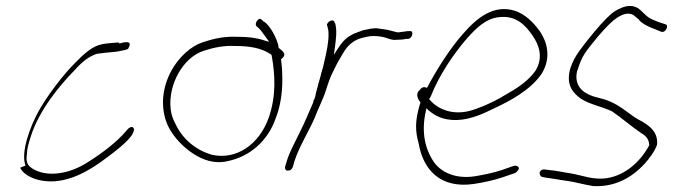

<svg xmlns="http://www.w3.org/2000/svg" viewBox="-20 -591 2268 647"><path d="M48 -26C59 -1 98 18 142 20C214 24 284 -17 340 -60C370 -82 408 -112 424 -135C432 -148 434 -158 428 -161V-162C423 -166 412 -159 409 -154L408 -153C372 -109 313 -67 267 -39C225 -13 153 9 98 -18C76 -30 65 -39 71 -75C71 -90 77 -110 84 -132C112 -219 178 -300 231 -354C256 -382 280 -402 308 -410H309C318 -411 326 -412 333 -413C348 -415 373 -416 384 -419C397 -422 409 -423 413 -428V-429C423 -447 415 -451 397 -448H396C385 -445 381 -443 380 -448C360 -446 344 -446 324 -442C292 -436 264 -411 232 -378C192 -338 141 -271 111 -218C81 -164 49 -77 66 -33ZM443 -142H442Z M557 -352C518 -279 525 -209 548 -163C566 -127 601 -92 633 -72C661 -54 701 -37 747 -48C821 -63 883 -115 910 -195C933 -254 933 -317 930 -364L927 -391L930 -394C951 -411 925 -423 919 -430C918 -438 917 -444 914 -450V-451C905 -476 887 -507 870 -518H869L861 -525C853 -535 836 -513 844 -503L852 -496C858 -491 869 -475 877 -464L887 -450L870 -455C843 -464 814 -467 780 -467C739 -469 703 -462 665 -449C622 -436 581 -396 557 -352ZM555 -224C546 -306 597 -398 667 -420C700 -431 736 -438 772 -436C820 -436 861 -430 894 -407L895 -406L897 -395C906 -341 912 -269 885 -193C853 -104 777 -52 696 -69C641 -84 595 -122 571 -174C563 -189 557 -205 555 -224ZM852 -496H851ZM935 -410Z M941 -30C939 -22 943 -16 949 -16C959 -16 963 -20 967 -29L972 -47C988 -97 1019 -145 1040 -193C1052 -225 1069 -257 1078 -286C1085 -308 1093 -332 1103 -351L1117 -379L1135 -410C1153 -442 1176 -458 1203 -464L1216 -467C1232 -471 1250 -470 1267 -467C1285 -464 1299 -454 1318 -457H1319C1328 -457 1342 -458 1348 -460H1356C1371 -463 1376 -490 1359 -486H1352C1343 -484 1333 -484 1324 -482H1323C1318 -482 1315 -483 1311 -484L1296 -488C1289 -490 1283 -491 1276 -492L1255 -495C1238 -498 1220 -492 1203 -489L1187 -483C1180 -480 1172 -478 1166 -474C1144 -463 1132 -448 1117 -425L1105 -406L1108 -427C1113 -462 1116 -491 1109 -514H1108C1105 -532 1078 -516 1082 -504H1083C1084 -496 1087 -492 1087 -479C1088 -451 1081 -418 1073 -384C1070 -370 1067 -357 1063 -346C1059 -327 1053 -312 1050 -297L1045 -279C1044 -273 1041 -256 1036 -252V-250V-249V-247C1021 -213 1007 -178 990 -145C975 -113 956 -80 947 -50ZM1038 -188Z M1391 -285C1381 -272 1388 -257 1396 -247L1397 -245L1395 -240C1378 -183 1379 -149 1391 -107C1406 -19 1464 45 1576 29C1610 24 1646 16 1675 6L1716 -8C1719 -10 1723 -13 1726 -18C1734 -27 1722 -35 1711 -32L1671 -18C1644 -9 1611 -2 1580 3C1516 13 1465 -10 1440 -48C1415 -86 1398 -142 1415 -217L1417 -226C1438 -206 1462 -190 1502 -187C1551 -183 1599 -203 1639 -223C1698 -250 1767 -287 1805 -342C1840 -399 1822 -452 1799 -486C1777 -516 1749 -544 1714 -555C1645 -576 1589 -533 1542 -479C1500 -432 1454 -362 1419 -295C1407 -300 1401 -297 1392 -285ZM1432 -267C1460 -339 1512 -414 1554 -462C1587 -499 1618 -528 1660 -533C1719 -541 1752 -505 1776 -469C1793 -444 1814 -400 1784 -352C1763 -322 1728 -297 1696 -279C1656 -254 1615 -234 1572 -220C1509 -200 1456 -222 1429 -254L1426 -256ZM1805 -342Z M1805 -18C1793 -11 1800 3 1806 5L1821 8C1847 11 1870 16 1894 19C1922 23 1951 32 1979 36C2049 40 2107 10 2152 -39C2167 -55 2187 -82 2194 -103C2199 -149 2164 -171 2130 -189C2117 -196 2105 -206 2092 -215C2070 -232 2045 -247 2017 -256L1980 -266C1944 -278 1913 -302 1925 -353L1926 -354C1942 -406 1953 -416 1995 -468C2023 -501 2045 -522 2059 -531C2079 -544 2098 -550 2115 -540L2133 -525V-524C2146 -510 2164 -501 2189 -492L2208 -484C2223 -479 2235 -505 2223 -509L2201 -516C2189 -521 2178 -525 2169 -530C2153 -540 2144 -554 2129 -564C2106 -577 2082 -571 2053 -554C2037 -544 2014 -521 1983 -484C1953 -448 1932 -420 1922 -404C1911 -386 1904 -369 1900 -354C1888 -302 1912 -277 1938 -258C1968 -239 2008 -232 2042 -216C2072 -196 2106 -166 2140 -143C2157 -133 2166 -123 2168 -103L2167 -100C2137 -45 2087 -1 2027 9C1979 17 1940 -1 1902 -7C1879 -10 1856 -16 1831 -18H1830L1816 -20C1813 -20 1808 -20 1805 -18ZM1980 36H1979ZM2129 -564Z"/></svg>

Font: Stray Cat
Style: LtCnObl
Weight: 300
Version: Version 1.0